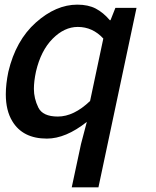

<svg xmlns="http://www.w3.org/2000/svg" viewBox="-20 -584 670 827"><path d="M404 223H289L329 36L354 -59Q263 13 182 13Q78 13 33 -62Q5 -108 5 -178Q5 -222 16 -275Q48 -410 134.5 -487Q221 -564 313 -564Q360 -564 392.5 -547Q425 -530 453 -497H456L477 -550H568ZM229 -82Q298 -82 368 -149L425 -418Q379 -468 315 -468Q257 -468 206.5 -417Q156 -366 135 -276Q126 -234 126 -201Q126 -160 145 -121Q164 -82 229 -82Z"/></svg>

Font: l_WÎeÑOS 500W
Style: Regular
Weight: 500
Designer: R?O
Version: Version 2.00 June 21, 2023